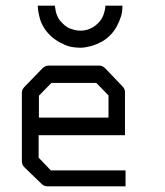

<svg xmlns="http://www.w3.org/2000/svg" viewBox="-20 -707 580 676"><path d="M113 -687H173Q175 -673 177 -664Q180 -653 186 -642Q190 -635 200 -625Q209.5 -615.5 219 -610Q227 -605.5 241 -602Q251.5 -599 263 -599Q275.5 -599 286 -602Q296.5 -605 307 -611Q316.5 -616.5 325 -625Q333.5 -633.5 339 -643Q344.5 -652.5 348 -667Q351 -677.5 351 -687H411Q411 -664 406 -649Q399.5 -629.5 391 -614Q381.5 -596.5 368 -583Q353.5 -568.5 338 -560Q321.5 -551 302 -545Q278 -539 265 -539Q243.5 -539 226 -543Q211.5 -546.5 190 -558Q173.5 -567 158 -581Q141 -598 134 -611Q123.5 -627.5 119 -647Q113 -671 113 -687ZM116 -231V-152L159 -107H422V-51H147Q135 -51 127 -59L65 -119Q57 -127 57 -140V-382Q57 -392 67 -402L128 -465Q139 -476 150 -476H331Q341 -476 352 -465L411 -403Q420 -394 420 -383V-231ZM117 -293H362V-371L319 -415H161L117 -370Z"/></svg>

Font: 3270 Nerd Font
Style: Regular
Weight: 400
Monospace: yes
Version: Version 3.0.1;Nerd Fonts 3.3.0